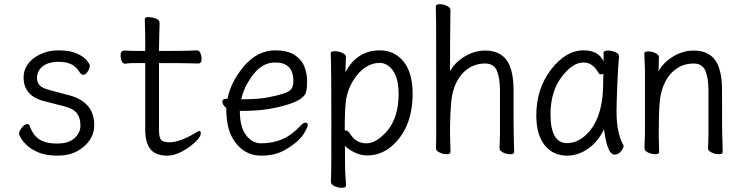

<svg xmlns="http://www.w3.org/2000/svg" viewBox="-20 -727 3540 919"><path d="M255 18Q202 18 166.5 3.5Q131 -11 110.5 -30Q90 -49 80.5 -65.5Q71 -82 71 -85Q71 -99 84.5 -116Q98 -133 110 -133Q120 -133 122 -125Q129 -104 142.5 -84.5Q156 -65 182 -52.5Q208 -40 255 -40Q308 -40 336.5 -65.5Q365 -91 365 -126Q365 -162 348.5 -184.5Q332 -207 286 -218.5Q240 -230 195 -242Q93 -266 93 -356Q93 -394 115.5 -423Q138 -452 176.5 -469Q215 -486 260 -486Q316 -486 349 -470.5Q382 -455 396 -437.5Q410 -420 410 -413Q410 -407 406.5 -397.5Q403 -388 395.5 -378.5Q388 -369 377 -369Q369 -369 360 -383Q336 -422 289 -429Q275 -431 260 -431Q210 -431 183.5 -409Q157 -387 157 -354Q157 -333 169.5 -319Q182 -305 217 -296L303 -273Q431 -243 431 -128Q431 -50 349 -3Q309 18 255 18Z M781 18Q725 18 700 -13Q675 -44 675 -110V-425H611Q591 -424 579 -422Q567 -422 562 -435.5Q557 -449 557 -461Q557 -485 575 -485Q605 -483 675 -483V-559Q673 -615 673 -635Q673 -645 689 -645Q706 -645 725 -638.5Q744 -632 744 -617Q742 -563 741 -483Q883 -483 922 -486Q934 -486 939.5 -472.5Q945 -459 945 -446Q945 -423 929 -423Q909 -423 890 -424Q871 -425 741 -425V-108Q741 -70 750.5 -58Q760 -46 792 -46Q838 -46 911 -88Q928 -100 935 -100Q941 -100 941 -89Q941 -64 888 -25Q829 18 781 18Z M1230 18Q1182 18 1144.5 -8Q1107 -34 1085 -82Q1063 -130 1063 -210Q1044 -226 1044 -241Q1044 -254 1064 -254L1069 -255Q1083 -330 1144 -406Q1211 -486 1297 -486Q1355 -486 1389 -464.5Q1423 -443 1436.5 -409Q1450 -375 1450 -340Q1450 -306 1445 -287Q1432 -234 1265 -205Q1209 -196 1128 -196Q1128 -120 1157.5 -80.5Q1187 -41 1230 -41Q1343 -41 1417 -124Q1432 -140 1441 -140Q1453 -140 1453 -128Q1453 -120 1440 -97Q1413 -45 1330 -2Q1288 18 1230 18ZM1135 -252H1150Q1216 -252 1260.5 -260.5Q1305 -269 1335 -278.5Q1365 -288 1374.5 -301Q1384 -314 1384 -341Q1384 -428 1297 -428Q1236 -428 1191.5 -369.5Q1147 -311 1135 -252Z M1615 172Q1599 172 1581.5 164Q1564 156 1564 144Q1564 132 1565 106Q1566 80 1566 -157Q1566 -403 1563 -472Q1563 -482 1583 -482Q1600 -482 1618 -474Q1636 -466 1636 -454Q1636 -448 1635 -432Q1634 -416 1634 -399L1633 -381Q1689 -486 1798 -486Q1868 -486 1911.5 -432.5Q1955 -379 1955 -278Q1955 -111 1850 -23Q1800 17 1737 17Q1704 17 1672 0Q1640 -17 1631 -30Q1631 87 1633.5 116Q1636 145 1636 162Q1636 172 1615 172ZM1734 -41Q1781 -41 1834 -101Q1888 -167 1888 -276Q1888 -329 1875 -362Q1862 -395 1841 -410.5Q1820 -426 1798 -426Q1725 -426 1672 -344Q1647 -305 1637 -254Q1630 -210 1630 -103Q1631 -103 1633 -103Q1646 -103 1656 -86Q1684 -41 1734 -41Z M2116 11Q2101 11 2084 3Q2067 -5 2067 -17L2068 -88Q2068 -600 2067.5 -621Q2067 -642 2066.5 -664.5Q2066 -687 2066 -697Q2066 -707 2086 -707Q2101 -707 2118.5 -699Q2136 -691 2136 -679Q2134 -547 2134 -386Q2157 -428 2204 -456.5Q2251 -485 2302 -485Q2384 -485 2416 -421Q2438 -374 2438 -297Q2438 -99 2439 -78L2441 2Q2441 11 2421 11Q2405 11 2388 3Q2371 -5 2371 -17L2373 -84V-293Q2373 -353 2358.5 -388Q2344 -423 2302 -423Q2233 -423 2187 -368Q2144 -313 2139 -229Q2135 -187 2134 -116Q2134 -55 2136 -23V2Q2136 11 2116 11Z M2695 18Q2627 18 2587 -32Q2547 -82 2547 -175Q2547 -302 2617.5 -394Q2688 -486 2773 -486Q2845 -486 2869 -433V-475Q2869 -485 2891 -485Q2907 -485 2925 -477.5Q2943 -470 2943 -458Q2938 -411 2934 -306Q2931 -225 2931 -193Q2931 -91 2963 -34L2965 -29Q2965 -19 2952.5 -3Q2940 13 2922 13Q2906 13 2895.5 -8.5Q2885 -30 2879 -60.5Q2873 -91 2871 -108Q2843 -49 2795 -15.5Q2747 18 2695 18ZM2694 -42Q2736 -42 2774 -72Q2867 -147 2867 -330Q2867 -356 2868 -374Q2865 -371 2855 -371Q2849 -371 2846 -376Q2818 -428 2773 -428Q2720 -428 2667.5 -358Q2615 -288 2615 -180Q2615 -42 2694 -42Z M3115 11Q3099 11 3082 3Q3065 -5 3065 -17Q3065 -44 3067 -88V-395Q3064 -458 3064 -471Q3064 -481 3084 -481Q3100 -481 3117 -473Q3134 -465 3134 -453L3132 -386Q3155 -428 3202 -456.5Q3249 -485 3300 -485Q3383 -485 3414 -421Q3436 -374 3436 -297Q3436 -99 3437 -78Q3439 -33 3439 2Q3439 11 3419 11Q3403 11 3386 3Q3369 -5 3369 -17Q3370 -25 3370 -44.5Q3370 -64 3371 -84V-293Q3371 -353 3356.5 -388Q3342 -423 3300 -423Q3231 -423 3185 -368Q3142 -313 3137 -229Q3133 -184 3133 -79Q3133 -56 3135 2Q3135 11 3115 11Z"/></svg>

Font: LXGW WenKai Mono TC
Style: Regular
Weight: 400
Designer: LXGW / Fontworks Inc.
Foundry: LXGW / Fontworks Inc.
Version: Version 1.330